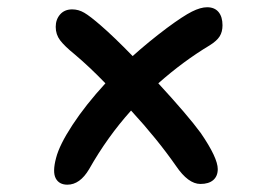

<svg xmlns="http://www.w3.org/2000/svg" viewBox="-20 -542 740 530"><path d="M166 -32.2Q143.1 -32.2 133.8 -49.8Q124.5 -67.4 134.8 -106Q144 -142.1 180.2 -197.3Q216.3 -252.4 271 -312Q226.6 -357.9 186 -392.1Q158.2 -414.6 146 -430.7Q133.8 -446.8 133.8 -467.8Q133.8 -488.3 146 -502.2Q158.2 -516.1 179.2 -516.1Q196.8 -516.1 212.6 -506.8Q228.5 -497.6 258.8 -471.2Q293.9 -440.9 346.2 -387.2Q389.6 -426.3 440.9 -464.8Q485.8 -498 509.8 -510Q533.7 -522 551.8 -522Q572.3 -522 583.3 -508.8Q594.2 -495.6 594.2 -472.2Q594.2 -454.1 586.4 -441.7Q578.6 -429.2 559.1 -417Q485.8 -373 417 -312Q498.5 -223.6 534.2 -174.8Q581.1 -106.4 581.1 -75.2Q581.1 -55.7 568.6 -44.9Q556.2 -34.2 533.2 -34.2Q499.5 -34.2 465.8 -84Q414.1 -158.2 341.8 -236.8Q276.4 -164.1 226.1 -75.2Q200.7 -32.2 166 -32.2Z"/></svg>

Font: Shantell Sans Irregular Bouncy
Style: Regular
Weight: 500
Designer: Stephen Nixon, Anya Danilova, Shantell Martin
Foundry: Arrow Type
Version: Version 1.006;[9816181b4]